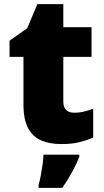

<svg xmlns="http://www.w3.org/2000/svg" viewBox="-20 -684 500 925"><path d="M274 10Q220 10 179.5 -7Q139 -24 116 -65.5Q93 -107 93 -182V-410H26V-488L111 -548L160 -664H285V-553H421V-410H285V-195Q285 -168 298.5 -154.5Q312 -141 337 -141Q363 -141 384.5 -146.5Q406 -152 429 -160V-21Q398 -8 363 1Q328 10 274 10ZM362 72Q351 99 339 122.5Q327 146 313 170Q299 194 280 221H166V207Q172 186 177 159Q182 132 185.5 106Q189 80 189 61H362Z"/></svg>

Font: Noto Sans Symbols Black
Style: Regular
Weight: 900
Version: Version 2.002